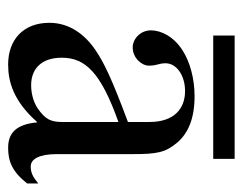

<svg xmlns="http://www.w3.org/2000/svg" viewBox="-84 -518 611 484"><g transform="rotate(90 222.0 -275.5)"><path d="M287 -127C287 -98 281 -84 252 -64C235 -53 214 -48 194 -48C155 -48 125 -72 125 -125C125 -156 135 -180 159 -202C184 -225 225 -246 287 -268ZM442 -66C425 -52 415 -47 399 -47C381 -47 368 -67 368 -113V-304C368 -365 364 -386 340 -415C316 -444 278 -460 222 -460C177 -460 135 -448 107 -430C72 -408 56 -376 56 -350C56 -323 78 -304 99 -304C125 -304 145 -326 145 -345C145 -366 139 -369 139 -387C139 -414 169 -436 209 -436C254 -436 287 -408 287 -346V-292C174 -250 137 -231 107 -211C68 -185 37 -146 37 -94C37 -28 80 10 142 10C185 10 234 -3 287 -63H288C293 -10 315 10 352 10C386 10 412 0 442 -38ZM380 -507V-561H69V-507Z"/></g></svg>

Font: XITS
Style: Regular
Weight: 400
Designer: MicroPress Inc., with final additions and corrections provided by Coen Hoffman, Elsevier (retired)
Version: Version 1.302